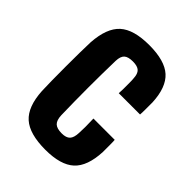

<svg xmlns="http://www.w3.org/2000/svg" viewBox="-182 -702 804 804"><g transform="rotate(45 219.5 -300.0)"><path d="M45 -155Q44 -177 43.5 -215.5Q43 -254 43 -297.5Q43 -341 43.5 -380Q44 -419 45 -444Q51 -533 93 -571Q135 -609 227 -609Q319 -609 360.5 -571.5Q402 -534 406 -449Q406 -431 406 -408Q406 -385 405 -376H279Q280 -387 280 -404Q280 -421 280 -438Q280 -455 279 -463Q278 -490 266 -501Q254 -512 227 -512Q199 -512 187 -501Q175 -490 174 -463Q170 -301 174 -141Q175 -112 187.5 -100Q200 -88 229 -88Q255 -88 266.5 -100Q278 -112 279 -141Q280 -155 280 -177Q280 -199 279 -226H405Q406 -217 406 -194.5Q406 -172 406 -155Q402 -67 360.5 -29Q319 9 229 9Q135 9 92.5 -29Q50 -67 45 -155Z"/></g></svg>

Font: Big Shoulders Display ExtraBold
Style: Regular
Weight: 800
Designer: Patric King
Foundry: XO Type Co
Version: Version 1.000; ttfautohint (v1.8.2)